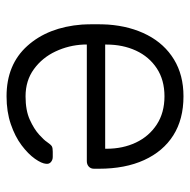

<svg xmlns="http://www.w3.org/2000/svg" viewBox="-17 -553 580 586"><g transform="rotate(90 273.0 -260.0)"><path d="M274 10Q177 10 120 -53.5Q63 -117 55 -220Q54 -235 54 -260Q54 -285 55 -300Q60 -368 87 -420Q114 -472 161.5 -501Q209 -530 274 -530Q344 -530 393 -499Q442 -468 468.5 -410Q495 -352 495 -272V-257Q495 -247 488.5 -241Q482 -235 472 -235H116Q116 -235 116 -231Q116 -227 116 -225Q118 -180 137 -139.5Q156 -99 191 -73.5Q226 -48 274 -48Q317 -48 345.5 -61Q374 -74 391 -89.5Q408 -105 413 -113Q422 -126 427 -128.5Q432 -131 443 -131H459Q468 -131 474.5 -125.5Q481 -120 480 -111Q479 -97 464.5 -76.5Q450 -56 423.5 -36Q397 -16 359 -3Q321 10 274 10ZM116 -291H434V-295Q434 -345 415 -385Q396 -425 360 -448.5Q324 -472 274 -472Q224 -472 188.5 -448.5Q153 -425 134.5 -385Q116 -345 116 -295Z"/></g></svg>

Font: Rubik Light Light
Style: Regular
Weight: 300
Version: Version 2.101